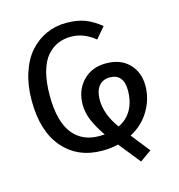

<svg xmlns="http://www.w3.org/2000/svg" viewBox="-119 -805 960 1031"><g transform="rotate(-15 361.5 -289.5)"><path d="M666 -265.1Q666 -193.4 627.9 -128.7Q589.8 -64 520 -26.9Q586.9 56.6 602.1 77.1L538.1 122.1Q520.5 99.1 487.5 58.6Q454.6 18.1 441.9 2Q401.4 12.2 353 12.2Q217.3 12.2 136.2 -81.3Q55.2 -174.8 55.2 -345.2Q55.2 -430.2 77.9 -498.8Q100.6 -567.4 139.6 -611.1Q178.7 -654.8 230.2 -678Q281.7 -701.2 340.8 -701.2Q402.3 -701.2 445.1 -684.8Q487.8 -668.5 532.2 -632.8L480 -571.8Q417.5 -623 347.2 -623Q306.2 -623 272.9 -608.4Q239.7 -593.8 212.6 -562.5Q185.5 -531.2 170.7 -476.1Q155.8 -420.9 155.8 -345.2Q155.8 -272.5 170.4 -218.3Q185.1 -164.1 212.2 -131.6Q239.3 -99.1 275.1 -83.5Q311 -67.9 356 -67.9Q377.4 -67.9 387.2 -68.8Q351.6 -120.1 332.8 -164.6Q314 -209 314 -253.9Q314 -332.5 362.8 -384.3Q411.6 -436 491.2 -436Q572.8 -436 619.4 -388.2Q666 -340.3 666 -265.1ZM409.2 -254.9Q409.2 -174.3 470.2 -90.8Q518.1 -113.3 543.5 -158.2Q568.8 -203.1 568.8 -266.1Q568.8 -311.5 549.1 -334.7Q529.3 -357.9 492.2 -357.9Q452.6 -357.9 430.9 -330.6Q409.2 -303.2 409.2 -254.9Z"/></g></svg>

Font: FiraGO
Style: Regular
Weight: 400
Designer: bBox Type
Foundry: bBox Type GmbH
Version: Version 1.001;PS 001.001;hotconv 1.0.88;makeotf.lib2.5.64775